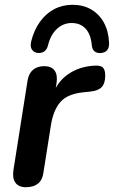

<svg xmlns="http://www.w3.org/2000/svg" viewBox="-20 -773 475 801"><path d="M88 8Q58 8 44.5 -10.5Q31 -29 36 -63L95 -437Q100 -467 118 -482Q136 -497 165 -497Q194 -497 207.5 -479Q221 -461 216 -427L207 -371H197Q217 -430 263 -462.5Q309 -495 372 -499Q400 -501 409.5 -491Q419 -481 419 -458Q419 -425 404 -409.5Q389 -394 357 -391L328 -388Q261 -381 232 -347.5Q203 -314 193 -254L161 -52Q157 -22 138.5 -7Q120 8 88 8ZM138 -552Q121 -554 113 -566.5Q105 -579 110 -600Q122 -648 147 -682.5Q172 -717 206.5 -735Q241 -753 283 -753Q327 -753 360.5 -733.5Q394 -714 413.5 -678.5Q433 -643 435 -594Q436 -576 428 -565Q420 -554 403 -552Q387 -550 376 -557.5Q365 -565 363 -584Q359 -630 337 -653.5Q315 -677 279 -677Q244 -677 217.5 -652.5Q191 -628 180 -583Q176 -567 165.5 -559Q155 -551 138 -552Z"/></svg>

Font: Nunito ExtraLight
Style: Bold Italic
Weight: 700
Italic angle: -9°
Version: Version 3.602